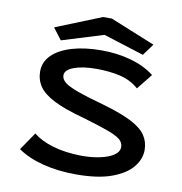

<svg xmlns="http://www.w3.org/2000/svg" viewBox="-88 -882 926 975"><g transform="rotate(10 375.0 -394.5)"><path d="M368 11Q276 11 198.5 -8.5Q121 -28 66 -66L129 -158Q167 -126 231.5 -107Q296 -88 380 -87Q432 -87 475.5 -96.5Q519 -106 544.5 -123.5Q570 -141 570 -166Q570 -188 551 -204Q532 -220 485 -237Q438 -254 353 -279Q256 -305 200 -333.5Q144 -362 121 -396Q98 -430 98 -473Q98 -522 134 -557.5Q170 -593 235.5 -612.5Q301 -632 388 -632Q469 -632 540 -612Q611 -592 661 -553L597 -473Q556 -509 501 -522Q446 -535 378 -535Q308 -535 263 -518.5Q218 -502 218 -474Q218 -454 237.5 -438Q257 -422 306.5 -404Q356 -386 447 -361Q540 -334 593 -306.5Q646 -279 668 -246Q690 -213 690 -171Q690 -124 656 -82.5Q622 -41 551 -15Q480 11 368 11ZM174 -646 129 -705 365 -800H410L641 -706L597 -646L388 -712Z"/></g></svg>

Font: Inconsolata ExtraExpanded
Style: Bold
Weight: 700
Width: 8
Monospace: yes
Designer: Raph Levien, Cyreal, Brenton Simpson
Foundry: Raph Levien, Cyreal, Google
Version: Version 3.100; ttfautohint (v1.8.4.7-5d5b)